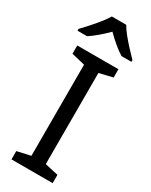

<svg xmlns="http://www.w3.org/2000/svg" viewBox="-241 -993 820 1042"><g transform="rotate(30 169.5 -472.0)"><path d="M298 0H40V-52L124 -71V-642L40 -662V-714H298V-662L214 -642V-71L298 -52ZM214 -944Q226 -922 248.5 -894.5Q271 -867 295.5 -840.5Q320 -814 339 -795V-784H277Q251 -800 223 -823.5Q195 -847 168 -874Q141 -847 114 -824Q87 -801 61 -784H1V-795Q20 -815 43.5 -841Q67 -867 89 -894.5Q111 -922 124 -944Z"/></g></svg>

Font: Noto Sans Old Italic
Style: Regular
Weight: 400
Designer: Monotype Design Team
Foundry: Monotype Imaging Inc.
Version: Version 2.003; ttfautohint (v1.8.4.7-5d5b)